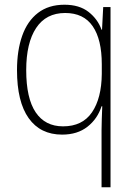

<svg xmlns="http://www.w3.org/2000/svg" viewBox="-20 -559 571 813"><path d="M410 -8Q410 -26 411 -55.5Q412 -85 413 -109H410Q393 -56 350.5 -22.5Q308 11 243 11Q151 11 101.5 -58.5Q52 -128 52 -262Q52 -345 74 -407.5Q96 -470 141 -504.5Q186 -539 253 -539Q316 -539 355 -508.5Q394 -478 410 -433H412L417 -529H448V234H410ZM247 -24Q329 -24 369.5 -83.5Q410 -143 411 -246V-287Q411 -392 372.5 -448Q334 -504 256 -504Q175 -504 133 -440.5Q91 -377 91 -262Q91 -143 131 -83.5Q171 -24 247 -24Z"/></svg>

Font: Noto Sans Ethiopic SemiCondensed ExtraLight
Style: Regular
Weight: 200
Width: 4
Designer: Monotype Design Team
Foundry: Monotype Imaging Inc.
Version: Version 2.102; ttfautohint (v1.8.4.7-5d5b)